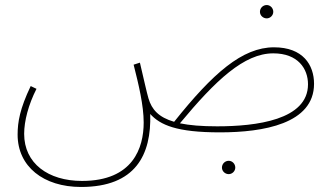

<svg xmlns="http://www.w3.org/2000/svg" viewBox="-20 -513 1323 763"><path d="M1040 -440C1054 -440 1066 -452 1066 -466C1066 -481 1054 -493 1040 -493C1025 -493 1013 -481 1013 -466C1013 -452 1025 -440 1040 -440ZM302 230C519 230 582 102 577 -60C617 -16 682 13 854 13C1026 13 1228 -21 1228 -180C1228 -255 1184 -325 1069 -325C943 -325 826 -222 672 -29C610 -47 583 -78 570 -122C562 -150 554 -188 536 -264L511 -256C531 -177 551 -94 551 -26C551 74 509 206 306 206C171 206 76 136 76 19C76 -32 93 -97 125 -160L102 -171C59 -81 50 -28 50 22C50 149 153 230 302 230ZM1066 -301C1164 -301 1204 -240 1204 -178C1204 -36 997 -11 843 -11C781 -11 733 -15 695 -23C837 -194 950 -301 1066 -301ZM889 179C903 179 915 167 915 153C915 138 903 126 889 126C874 126 862 138 862 153C862 167 874 179 889 179Z"/></svg>

Font: Noto Sans Arabic UI Th
Style: Regular
Weight: 100
Designer: Monotype Design Team, Nadine Chahine and Nizar Qandah
Foundry: Monotype Imaging Inc.
Version: Version 2.010